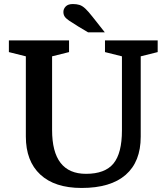

<svg xmlns="http://www.w3.org/2000/svg" viewBox="-20 -920 824 951"><path d="M584 -274V-641L500 -662V-720H761V-662L677 -641V-243Q677 -119 602.5 -54Q528 11 384 11Q251 11 179.5 -55.5Q108 -122 108 -244V-641L24 -662V-720H322V-662L238 -641V-276Q238 -59 406 -59Q500 -59 542 -110Q584 -161 584 -274ZM439 -836 499 -760H416L369 -788Q338 -807 322 -818Q306 -829 300 -838.5Q294 -848 294 -861Q294 -876 305.5 -888Q317 -900 341 -900Q360 -900 374 -895.5Q388 -891 402.5 -877.5Q417 -864 439 -836Z"/></svg>

Font: Domine
Style: Regular
Weight: 400
Designer: Pablo Impallari, Rodrigo Fuenzalida, Brenda Gallo
Foundry: Pablo Impallari, Rodrigo Fuenzalida, Brenda Gallo
Version: Version 2.000;September 19, 2022;FontCreator 14.0.0.2877 64-